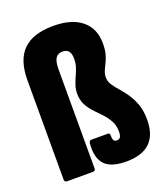

<svg xmlns="http://www.w3.org/2000/svg" viewBox="-130 -782 763 880"><g transform="rotate(-20 251.5 -341.5)"><path d="M336 8Q261 8 230.5 -25Q200 -58 206 -127Q208 -141 218 -141H300Q308 -141 308 -129Q308 -113 312 -105.5Q316 -98 327 -98Q340 -98 345 -107Q350 -116 350 -133Q350 -163 337.5 -185.5Q325 -208 307.5 -226.5Q290 -245 271.5 -264.5Q253 -284 241 -307Q229 -330 229 -361Q229 -383 235.5 -402Q242 -421 250 -438.5Q258 -456 264.5 -475Q271 -494 271 -517Q271 -543 261 -554.5Q251 -566 231 -566Q208 -566 197.5 -549Q187 -532 187 -495V-13Q187 0 175 0H49Q36 0 36 -13V-497Q36 -596 84.5 -643.5Q133 -691 232 -691Q321 -691 370 -651Q419 -611 419 -538Q419 -507 413 -485.5Q407 -464 398.5 -447.5Q390 -431 384 -416.5Q378 -402 378 -387Q378 -367 389 -350Q400 -333 417 -314Q434 -295 450.5 -271Q467 -247 478.5 -215.5Q490 -184 490 -141Q490 8 336 8Z"/></g></svg>

Font: Sofia Sans Condensed Black
Style: Regular
Weight: 900
Designer: Botio Nikoltchev, Ani Petrova
Foundry: lettersoup
Version: Version 4.101